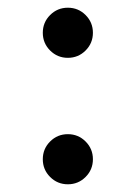

<svg xmlns="http://www.w3.org/2000/svg" viewBox="-20 -472 352 498"><path d="M110 -341Q91 -360 91 -387Q91 -414 110 -433Q129 -452 156 -452Q183 -452 202 -433Q221 -414 221 -387Q221 -360 202 -341Q183 -322 156 -322Q129 -322 110 -341ZM110 -13Q91 -32 91 -59Q91 -86 110 -105Q129 -124 156 -124Q183 -124 202 -105Q221 -86 221 -59Q221 -32 202 -13Q183 6 156 6Q129 6 110 -13Z"/></svg>

Font: Sawarabi Mincho
Style: Regular
Weight: 400
Version: Version 1.00